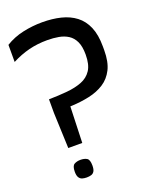

<svg xmlns="http://www.w3.org/2000/svg" viewBox="-161 -946 816 1045"><g transform="rotate(-20 247.5 -423.5)"><path d="M108 -455Q164 -456 213 -460.5Q262 -465 299.5 -479.5Q337 -494 358 -526Q379 -558 379 -616Q379 -663 365.5 -691.5Q352 -720 328.5 -735Q305 -750 274.5 -755.5Q244 -761 208 -761Q152 -761 102 -748.5Q52 -736 2 -710V-809Q49 -838 104.5 -850Q160 -862 216 -862Q275 -862 323.5 -850Q372 -838 407.5 -811Q443 -784 462.5 -738.5Q482 -693 482 -625V-604Q482 -536 460.5 -493.5Q439 -451 401.5 -427Q364 -403 315.5 -392.5Q267 -382 213.5 -379.5Q160 -377 108 -377ZM156 15Q142 15 130.5 11.5Q119 8 112 -3Q105 -14 105 -36Q105 -70 120 -78.5Q135 -87 156 -87Q178 -87 192.5 -78.5Q207 -70 207 -36Q207 -14 200.5 -3Q194 8 182.5 11.5Q171 15 156 15ZM116 -170 108 -376V-407H205L197 -170Z"/></g></svg>

Font: Matangi SemiBold
Style: Regular
Weight: 600
Designer: Prashant Pant
Foundry: The Graphic Ant
Version: Version 3.002